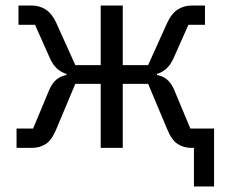

<svg xmlns="http://www.w3.org/2000/svg" viewBox="-20 -536 815 696"><path d="M683 0H673Q646 0 624 -14Q602 -28 585 -70L517 -232H425V0H345V-232H253L185 -70Q168 -28 146 -14Q124 0 97 0H40V-70H100L158 -209Q169 -235 185 -248Q201 -261 221 -264V-268Q201 -274 186 -288Q171 -302 160 -327L107 -446H47V-516H94Q124 -516 146.5 -501Q169 -486 184 -453L253 -300H345V-516H425V-300H517L586 -453Q601 -486 623.5 -501Q646 -516 676 -516H723V-446H663L610 -327Q599 -302 584 -288Q569 -274 549 -268V-264Q569 -261 585 -248Q601 -235 612 -209L670 -70H756V140H683Z"/></svg>

Font: Aneliza
Style: Regular
Weight: 400
Designer: Mike Abbink, Paul van der Laan, Pieter van Rosmalen
Foundry: Bold Monday
Version: Version 3.001;September 8, 2019;FontCreator 11.5.0.2425 64-b